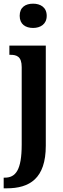

<svg xmlns="http://www.w3.org/2000/svg" viewBox="-34 -784 345 1044"><path d="M146 -632C185 -632 220 -652 220 -698C220 -745 185 -764 146 -764C105 -764 73 -745 73 -698C73 -652 105 -632 146 -632ZM-14 240H2C127 240 215 187 215 8V-536H17V-486H22C57 -486 84 -477 84 -419V2C84 141 51 182 -8 182H-14Z"/></svg>

Font: Noto Serif Georgian ExtraCondensed Bold
Style: Regular
Weight: 700
Width: 2
Designer: Monotype Design Team, Akaki Razmadze
Foundry: Google LLC
Version: Version 2.003